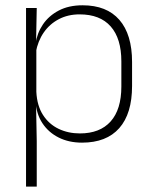

<svg xmlns="http://www.w3.org/2000/svg" viewBox="-20 -516 562 708"><path d="M282.5 10Q234 10 196.5 -8.8Q159 -27.5 136.5 -61.5Q114 -95.5 111.5 -141H98.5L114 -177.5Q116.5 -126.5 138.5 -92.2Q160.5 -58 196 -41Q231.5 -24 274.5 -24Q348.5 -24 388 -68.2Q427.5 -112.5 427.5 -197V-289.5Q427.5 -374 388.2 -418.5Q349 -463 273.5 -463Q230.5 -463 196.8 -445.2Q163 -427.5 141.2 -396Q119.5 -364.5 112 -322.5L99 -354H111Q116.5 -393.5 138.2 -425.8Q160 -458 196.8 -477.2Q233.5 -496.5 284.5 -496.5Q373.5 -496.5 420.2 -442.8Q467 -389 467 -287.5V-199Q467 -97 419.8 -43.5Q372.5 10 282.5 10ZM76 172V-486.5H115.5L113 -361L114 -346V-138.5L113 -128L115.5 4.5V172Z"/></svg>

Font: Anek Odia ExtraLight
Style: Regular
Weight: 250
Designer: Yesha Goshar & Mahesh Sahu (Odia), Yesha Goshar (Latin)
Foundry: Ek Type
Version: Version 1.003